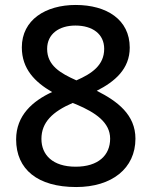

<svg xmlns="http://www.w3.org/2000/svg" viewBox="-20 -744 612 774"><path d="M285 -724C164 -724 68 -664 68 -553C68 -466 121 -413 190 -373C112 -337 45 -279 45 -182C45 -61 132 10 287 10C431 10 526 -65 526 -185C526 -281 454 -336 370 -378C443 -415 503 -466 503 -552C503 -665 410 -724 285 -724ZM284 -641C353 -641 400 -607 400 -547C400 -481 350 -447 288 -420C223 -449 170 -480 170 -547C170 -607 218 -641 284 -641ZM147 -184C147 -251 192 -294 273 -329L288 -323C366 -290 424 -250 424 -185C424 -118 376 -72 285 -72C192 -72 147 -120 147 -184Z"/></svg>

Font: Noto Sans Gunjala Gondi Medium
Style: Regular
Weight: 500
Designer: Ek Type
Foundry: Ek Type
Version: Version 1.004